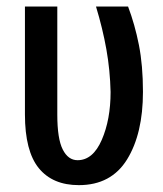

<svg xmlns="http://www.w3.org/2000/svg" viewBox="-20 -548 491 579"><path d="M152.8 -528.3V-202.1Q152.8 -129.4 169.2 -97.2Q185.5 -64.9 213.9 -64.9Q260.3 -64.9 286.9 -126.2Q313.5 -187.5 313.5 -270.5Q312 -336.4 300.8 -399.2Q289.6 -461.9 269.5 -528.3H366.2Q386.7 -474.1 398.9 -412.4Q411.1 -350.6 411.1 -271Q411.1 -145 363.3 -67.4Q315.4 10.3 217.8 10.3Q138.7 10.3 96.9 -41Q55.2 -92.3 55.2 -203.1V-528.3Z"/></svg>

Font: Franco
Style: Regular
Weight: 400
Designer: Google
Version: Version 1.200311; 2013